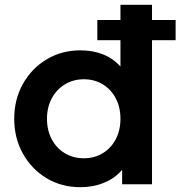

<svg xmlns="http://www.w3.org/2000/svg" viewBox="-20 -765 749 797"><path d="M314 12Q367 12 412 -6.5Q457 -25 487 -60V0H611V-598H709V-682H611V-745H480V-682H384V-598H480V-489Q419 -556 313 -556Q236 -556 173.5 -518.5Q111 -481 75 -416.5Q39 -352 39 -272Q39 -192 75 -127.5Q111 -63 173 -25.5Q235 12 314 12ZM328 -108Q284 -108 249 -129Q214 -150 194.5 -187.5Q175 -225 175 -272Q175 -319 194.5 -356Q214 -393 249 -414.5Q284 -436 328 -436Q372 -436 406.5 -415Q441 -394 460.5 -357Q480 -320 480 -272Q480 -224 460.5 -187Q441 -150 406.5 -129Q372 -108 328 -108Z"/></svg>

Font: Plus Jakarta Sans
Style: Bold
Weight: 700
Designer: Gumpita Rahayu
Foundry: Tokotype
Version: Version 2.004; ttfautohint (v1.8.3)